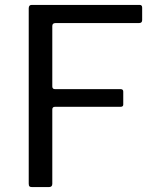

<svg xmlns="http://www.w3.org/2000/svg" viewBox="-20 -762 641 782"><path d="M97 -728Q97 -742 109 -742H549Q559 -742 559 -731V-680Q559 -668 546 -668H206Q193 -668 193 -656V-410Q193 -399 204 -399H471Q482 -399 482 -389V-336Q482 -327 471 -327H204Q193 -327 193 -316V-13Q193 0 179 0H111Q103 0 100 -3Q97 -6 97 -14V-728Z"/></svg>

Font: Libre Franklin
Style: Regular
Weight: 400
Designer: Pablo Impallari, Rodrigo Fuenzalida, Nhung Nguyen
Foundry: Impallari Type
Version: Version 3.000